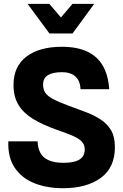

<svg xmlns="http://www.w3.org/2000/svg" viewBox="-20 -986 649 1016"><path d="M313 10Q229.5 10 162.8 -16.2Q96 -42.5 58.5 -97.5Q21 -152.5 24 -238H179Q180 -202 194 -176.5Q208 -151 238 -137.8Q268 -124.5 316 -124.5Q355 -124.5 380 -132.5Q405 -140.5 416.8 -156.2Q428.5 -172 428.5 -195Q428.5 -220.5 412.5 -237.2Q396.5 -254 362.2 -268.5Q328 -283 274 -301.5Q207 -325.5 156.8 -355.5Q106.5 -385.5 79 -429Q51.5 -472.5 51.5 -536Q51.5 -635 120.2 -686.8Q189 -738.5 307 -738.5Q387.5 -738.5 441.5 -713.2Q495.5 -688 524.2 -638Q553 -588 558 -514H406Q405 -543 393.8 -563Q382.5 -583 361 -593.5Q339.5 -604 307.5 -604Q259 -604 233.5 -588.2Q208 -572.5 208 -538.5Q208 -513 219.8 -495.2Q231.5 -477.5 260.5 -462Q289.5 -446.5 341 -427.5Q389 -410 433.2 -393.2Q477.5 -376.5 512.5 -353.8Q547.5 -331 567.8 -296.5Q588 -262 588 -208.5Q588.5 -99.5 513.5 -44.8Q438.5 10 313 10ZM241.5 -809 126 -965.5H241L302.5 -893.5L363.5 -965.5H478.5L364 -809Z"/></svg>

Font: Spline Sans
Style: Regular
Weight: 400
Designer: Eben Sorkin, Mirko Velimirovic
Foundry: Sorkin Type
Version: Version 1.001